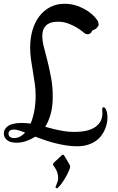

<svg xmlns="http://www.w3.org/2000/svg" viewBox="-35 -716 632 1025"><path d="M274.4 -600.1Q260.7 -600.1 245.8 -597.4Q231 -594.7 218.8 -586.4Q206.5 -578.1 198.7 -563Q190.9 -547.9 190.9 -522.5Q190.9 -496.6 199.7 -463.1Q208.5 -429.7 218.8 -388.9Q229 -348.1 237.8 -300.5Q246.6 -252.9 246.6 -199.7Q246.6 -148.4 235.6 -108.2Q224.6 -67.9 206.5 -39.1Q228 -33.2 251 -27.3Q273.9 -21.5 300.8 -17.1Q316.4 -14.2 332.8 -12.9Q349.1 -11.7 365.7 -11.7Q394 -11.7 420.4 -16.8Q446.8 -22 467 -33.7Q487.3 -45.4 499.5 -64.7Q511.7 -84 511.7 -112.8Q511.7 -117.2 511.2 -121.8Q510.7 -126.5 510.7 -131.8Q510.7 -143.6 518.6 -143.6Q521 -143.6 524.4 -140.6Q527.8 -137.7 531 -130.9Q534.2 -124 536.4 -113Q538.6 -102.1 538.6 -86.4Q538.6 -74.2 535.6 -58.6Q532.7 -43 525.6 -26.1Q518.6 -9.3 506.6 7.1Q494.6 23.4 476.6 36.4Q458.5 49.3 433.3 57.1Q408.2 64.9 375 64.9Q347.2 64.9 317.9 60.3Q288.6 55.7 259.5 48.3Q230.5 41 203.4 31.7Q176.3 22.5 153.3 13.7Q131.3 27.8 105.2 36.9Q79.1 45.9 53.2 45.9Q20 45.9 2.7 32Q-14.6 18.1 -14.6 -3.9Q-14.6 -27.3 8.3 -43.5Q31.2 -59.6 82 -59.6Q94.2 -59.6 105.7 -58.6Q117.2 -57.6 128.4 -56.2Q141.6 -87.4 148.4 -126Q155.3 -164.6 155.3 -206.1Q155.3 -238.8 150.6 -270.8Q146 -302.7 140.6 -334.2Q135.3 -365.7 130.6 -397.5Q126 -429.2 126 -461.9Q126 -512.7 138.7 -555.7Q151.4 -598.6 175.3 -629.6Q199.2 -660.6 232.9 -678.2Q266.6 -695.8 309.1 -695.8Q347.7 -695.8 379.6 -683.8Q411.6 -671.9 435.1 -655.8Q458.5 -639.6 472.4 -623.5Q486.3 -607.4 488.8 -599.1Q489.7 -594.2 490.7 -591.1Q491.7 -587.9 491.7 -585.4Q491.7 -580.1 489 -577.1Q486.3 -574.2 482.9 -568.8Q480 -564 476.1 -561.8Q472.2 -559.6 468.3 -558.1Q464.4 -556.6 460.7 -554.7Q457 -552.7 455.1 -547.9Q451.7 -540.5 445.8 -536.9Q439.9 -533.2 433.1 -533.2Q424.8 -533.2 419.4 -536.6Q415.5 -539.1 403.1 -549.3Q390.6 -559.6 371.6 -570.8Q352.5 -582 327.6 -591.1Q302.7 -600.1 274.4 -600.1ZM40.5 21Q57.6 21 72.3 13.2Q86.9 5.4 99.1 -8.3Q77.6 -16.6 63.7 -20.5Q49.8 -24.4 39.6 -24.4Q29.3 -24.4 23.4 -21.7Q17.6 -19 14.6 -15.4Q11.7 -11.7 11 -7.6Q10.3 -3.4 10.3 -1Q10.3 7.3 17.8 14.2Q25.4 21 40.5 21ZM337.4 165.5Q339.4 168.5 339.4 171.9Q339.4 176.8 337.9 181.9Q336.4 187 334 192.9Q329.1 205.1 322 218.5Q314.9 231.9 306.9 244.6Q298.8 257.3 290.5 268.1Q282.2 278.8 274.9 285.2Q272.5 287.1 271.2 288.1Q270 289.1 267.1 289.1Q265.1 289.1 263.4 287.4Q261.7 285.6 261.7 283.2Q261.7 280.3 263.7 276.4Q269 264.6 272.2 254.4Q275.4 244.1 275.4 234.4Q275.4 220.7 272.2 209.5Q269 198.2 264.6 189.9Q260.3 181.6 256.3 176.5Q252.4 171.4 252 170.4Q248 165 248 161.6Q248 156.7 252 152.8L293.5 114.3Q295.9 112.3 297.1 111.1Q298.3 109.9 301.3 109.9Q304.7 109.9 307.6 114.3Q309.1 116.7 313.5 124Q317.9 131.3 323 139.9Q328.1 148.4 332.3 156Q336.4 163.6 337.4 165.5Z"/></svg>

Font: Engagement
Style: Regular
Weight: 400
Designer: Astigmatic (AOETI)
Foundry: Astigmatic (AOETI)
Version: Version 1.000